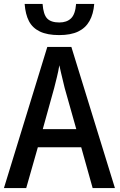

<svg xmlns="http://www.w3.org/2000/svg" viewBox="-20 -954 607 974"><path d="M458 -934Q454 -883 434 -847.5Q414 -812 376.5 -794Q339 -776 280 -776Q220 -776 182.5 -794Q145 -812 127 -846.5Q109 -881 105 -934H196Q200 -880 219.5 -860Q239 -840 281 -840Q319 -840 340.5 -861Q362 -882 366 -934ZM450 0 392 -207H172L113 0H0L220 -716H342L563 0ZM308 -508Q305 -523 299.5 -543.5Q294 -564 289.5 -585Q285 -606 281 -623Q276 -592 268.5 -562Q261 -532 255 -508L197 -299H367Z"/></svg>

Font: Noto Sans Display SemiCondensed Medium
Style: Regular
Weight: 500
Width: 4
Designer: Monotype Design Team
Foundry: Monotype Imaging Inc.
Version: Version 2.003